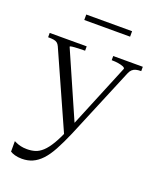

<svg xmlns="http://www.w3.org/2000/svg" viewBox="-165 -790 929 1122"><g transform="rotate(20 299.5 -229.5)"><path d="M337 -47 324 -18 296 22 81 -459Q75 -472 66.5 -478.5Q58 -485 44.5 -487Q31 -489 13 -489H10V-516H240V-489H238Q218 -489 197 -488Q176 -487 161.5 -485.5Q147 -484 147 -480ZM334 -8Q306 57 281 103Q256 149 229.5 177Q203 205 173.5 218Q144 231 108 231Q83 231 64 225.5Q45 220 35 213V148Q40 150 50.5 155Q61 160 78 164Q95 168 117 168Q144 168 167 161Q190 154 212.5 133.5Q235 113 258.5 73.5Q282 34 308 -30L320 -57L489 -467Q489 -474 477 -479Q465 -484 446.5 -487Q428 -490 408 -490H405V-516H589V-489H587Q570 -489 556.5 -485.5Q543 -482 533.5 -473Q524 -464 518 -449ZM174 -690H459V-656H174Z"/></g></svg>

Font: Roboto Serif 120pt Expanded Light
Style: Regular
Weight: 300
Width: 7
Designer: Greg Gazdowicz
Foundry: Commercial Type
Version: Version 1.008